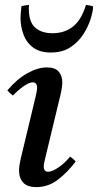

<svg xmlns="http://www.w3.org/2000/svg" viewBox="-20 -754 401 786"><path d="M267 -113Q280 -104 290 -93Q256 -48 216.5 -18Q177 12 129 12Q92 12 75 -6.5Q58 -25 58 -56Q58 -67 60 -79.5Q62 -92 65 -105L125 -355Q132 -384 132 -393Q132 -417 114 -417Q100 -417 77.5 -401.5Q55 -386 33 -363Q26 -368 20.5 -373Q15 -378 10 -384Q50 -431 92.5 -454.5Q135 -478 172 -478Q206 -478 220.5 -460.5Q235 -443 235 -417Q235 -408 233.5 -397.5Q232 -387 230 -376L166 -110Q165 -103 162 -92.5Q159 -82 159 -72Q159 -63 163 -57Q167 -51 177 -51Q194 -51 220 -69Q246 -87 267 -113ZM99 -734Q98 -728 98 -725.5Q98 -723 98 -719Q98 -664 124 -641Q150 -618 195 -618Q244 -618 278.5 -645Q313 -672 332 -734Q349 -732 361 -728Q361 -709 351.5 -678Q342 -647 322 -615Q302 -583 269 -561Q236 -539 188 -539Q143 -539 115.5 -559.5Q88 -580 76 -613Q64 -646 64 -681Q64 -690 65 -702Q66 -714 68 -729Q76 -731 83.5 -732Q91 -733 99 -734Z"/></svg>

Font: Tiro Tamil
Style: Italic
Weight: 400
Italic angle: -11°
Designer: Tamil: Fernando Mello & Fiona Ross, assisted by Kaja Sojewska. Latin: John Hudson with Paul Hanslow, assisted by Kaja So
Foundry: Tiro Typeworks Ltd.
Version: Version 1.52